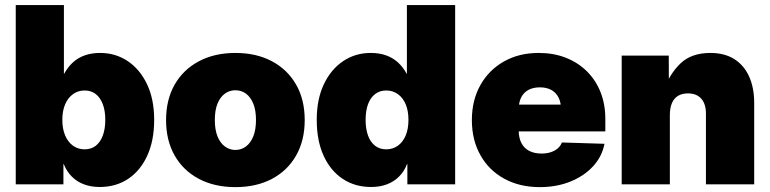

<svg xmlns="http://www.w3.org/2000/svg" viewBox="-20 -748 3123 779"><path d="M384.3 10.7Q349.6 10.7 320.8 0Q292 -10.7 271.2 -31.7Q250.5 -52.7 238.8 -82H237.3V0H43.9V-727.5H239.3V-448.7H240.2Q255.4 -476.1 275.9 -494.9Q296.4 -513.7 324 -523.4Q351.6 -533.2 386.2 -533.2Q448.7 -533.2 498.3 -500Q547.9 -466.8 576.7 -406Q605.5 -345.2 605.5 -261.7Q605.5 -177.2 577.4 -116.2Q549.3 -55.2 499.8 -22.2Q450.2 10.7 384.3 10.7ZM323.2 -142.1Q350.1 -142.1 368.7 -156.7Q387.2 -171.4 397.2 -198.2Q407.2 -225.1 407.2 -261.7Q407.2 -298.3 397.2 -325Q387.2 -351.6 368.7 -366.2Q350.1 -380.9 323.2 -380.9Q296.9 -380.9 276.4 -366.2Q255.9 -351.6 244.4 -325Q232.9 -298.3 232.9 -261.7Q232.9 -225.1 244.4 -198.2Q255.9 -171.4 276.4 -156.7Q296.9 -142.1 323.2 -142.1Z M935.1 11.2Q850.6 11.2 787.1 -22.2Q723.6 -55.7 688.7 -116.9Q653.8 -178.2 653.8 -260.7Q653.8 -343.8 688.7 -404.8Q723.6 -465.8 787.1 -499.5Q850.6 -533.2 935.1 -533.2Q1020 -533.2 1083.3 -499.5Q1146.5 -465.8 1181.4 -404.8Q1216.3 -343.8 1216.3 -260.7Q1216.3 -178.2 1181.4 -116.9Q1146.5 -55.7 1083.3 -22.2Q1020 11.2 935.1 11.2ZM935.1 -139.6Q959 -139.6 977.8 -153.6Q996.6 -167.5 1007.6 -194.6Q1018.6 -221.7 1018.6 -261.2Q1018.6 -300.8 1007.6 -327.6Q996.6 -354.5 977.8 -368.2Q959 -381.8 935.1 -381.8Q911.6 -381.8 892.6 -368.2Q873.5 -354.5 862.5 -327.6Q851.6 -300.8 851.6 -261.2Q851.6 -221.7 862.5 -194.6Q873.5 -167.5 892.6 -153.6Q911.6 -139.6 935.1 -139.6Z M1485.8 10.7Q1420.4 10.7 1370.6 -22.2Q1320.8 -55.2 1293 -116.2Q1265.1 -177.2 1265.1 -261.7Q1265.1 -345.2 1293.9 -406Q1322.8 -466.8 1372.3 -500Q1421.9 -533.2 1483.9 -533.2Q1519 -533.2 1546.4 -523.4Q1573.7 -513.7 1594.5 -494.9Q1615.2 -476.1 1629.9 -448.7H1630.9V-727.5H1826.7V0H1632.8V-82H1631.3Q1620.1 -52.7 1599.1 -31.7Q1578.1 -10.7 1549.6 0Q1521 10.7 1485.8 10.7ZM1546.9 -142.1Q1573.7 -142.1 1594.2 -156.7Q1614.7 -171.4 1626 -198.2Q1637.2 -225.1 1637.2 -261.7Q1637.2 -298.3 1626 -325Q1614.7 -351.6 1594.2 -366.2Q1573.7 -380.9 1546.9 -380.9Q1520.5 -380.9 1501.7 -366.2Q1482.9 -351.6 1473.1 -325Q1463.4 -298.3 1463.4 -261.7Q1463.4 -225.1 1473.1 -198.2Q1482.9 -171.4 1501.7 -156.7Q1520.5 -142.1 1546.9 -142.1Z M2169.9 11.2Q2088.4 11.2 2025.9 -22.9Q1963.4 -57.1 1929 -118.7Q1894.5 -180.2 1894.5 -260.7Q1894.5 -341.3 1929 -402.6Q1963.4 -463.9 2024.4 -498.5Q2085.4 -533.2 2165.5 -533.2Q2226.1 -533.2 2275.4 -513.9Q2324.7 -494.6 2360.8 -459Q2397 -423.3 2416.5 -374.3Q2436 -325.2 2436 -265.1V-214.8H1952.6V-323.7H2346.7L2256.3 -303.7Q2256.3 -332.5 2246.1 -352.5Q2235.8 -372.6 2216.8 -383.1Q2197.8 -393.6 2170.4 -393.6Q2143.1 -393.6 2123.8 -383.1Q2104.5 -372.6 2094.5 -352.5Q2084.5 -332.5 2084.5 -303.7V-219.2Q2084.5 -189 2095.5 -167.7Q2106.4 -146.5 2127.4 -135.7Q2148.4 -125 2176.8 -125Q2197.8 -125 2214.4 -130.4Q2231 -135.7 2242.7 -145.8Q2254.4 -155.8 2259.8 -169.9L2432.6 -164.6Q2422.4 -112.3 2386 -73Q2349.6 -33.7 2293.9 -11.2Q2238.3 11.2 2169.9 11.2Z M2697.8 -280.8V0H2502.4V-522.5H2693.4L2693.8 -380.9H2672.9Q2695.8 -446.8 2740.2 -490Q2784.7 -533.2 2862.3 -533.2Q2919.9 -533.2 2959.5 -508.1Q2999 -482.9 3019.5 -437.3Q3040 -391.6 3040 -330.1V0H2844.2V-287.1Q2844.2 -326.2 2825.2 -347.7Q2806.2 -369.1 2771 -369.1Q2748 -369.1 2731.4 -359.4Q2714.8 -349.6 2706.3 -329.8Q2697.8 -310.1 2697.8 -280.8Z"/></svg>

Font: Inter 28pt Black
Style: Regular
Weight: 900
Designer: Rasmus Andersson
Foundry: rsms
Version: Version 4.001;git-66647c0bb